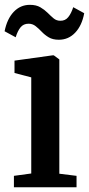

<svg xmlns="http://www.w3.org/2000/svg" viewBox="-26 -794 378 814"><path d="M33 0V-48.5L106.5 -58.5V-466L35.5 -484.5V-537L197.5 -559.5H202L225.5 -542V-57.5L298.5 -48.5V0ZM-6.5 -661.5Q4 -714 32.2 -743.8Q60.5 -773.5 100.5 -773.5Q127.5 -773.5 145 -763.2Q162.5 -753 175.8 -739.8Q189 -726.5 201.2 -716.2Q213.5 -706 229.5 -706Q250.5 -705.5 263.2 -721.2Q276 -737 284.5 -763.5L331 -738Q321.5 -686 293 -655.8Q264.5 -625.5 223.5 -625.5Q197.5 -625.5 180.5 -635.8Q163.5 -646 150.8 -659.5Q138 -673 125 -683.2Q112 -693.5 95 -693.5Q73.5 -693.5 61 -678Q48.5 -662.5 40.5 -636Z"/></svg>

Font: Merriweather 36pt SemiBold
Style: Regular
Weight: 600
Version: Version 2.100